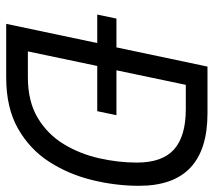

<svg xmlns="http://www.w3.org/2000/svg" viewBox="-55 -635 690 620"><g transform="rotate(90 290.0 -325.0)"><path d="M57 0 119 -294H27L40 -356H133L195 -650H346Q580 -650 580 -429Q580 -354 561.5 -278Q543 -202 502.5 -139Q462 -76 395 -38Q328 0 230 0ZM146 -70H229Q308 -70 361 -102Q414 -134 445.5 -186Q477 -238 491 -300Q505 -362 505 -422Q505 -504 462.5 -542Q420 -580 332 -580H254L207 -356H352L339 -294H193Z"/></g></svg>

Font: Sometype Mono
Style: Italic
Weight: 400
Italic angle: -12°
Monospace: yes
Designer: Ryoichi Tsunekawa
Foundry: Dharma Type
Version: Version 1.000; ttfautohint (v1.8.3)